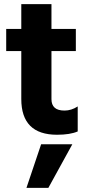

<svg xmlns="http://www.w3.org/2000/svg" viewBox="-20 -647 426 929"><path d="M214 262H108L179 51H330ZM256 5Q83 5 83 -168V-400H10V-507H83V-627H229V-507H347V-400H229V-167Q229 -140 244.5 -126Q260 -112 292.5 -112Q325 -112 356 -132V-11Q319 5 256 5Z"/></svg>

Font: Hind Madurai
Style: Bold
Weight: 700
Designer: Jyotish Sonowal
Foundry: Indian Type Foundry
Version: Version 0.702;PS 1.0;hotconv 1.0.81;makeotf.lib2.5.63406